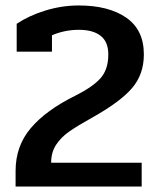

<svg xmlns="http://www.w3.org/2000/svg" viewBox="-20 -682 583 702"><path d="M37 -57Q37 -148 92.5 -213.5Q148 -279 255 -332Q319 -364 347.5 -396Q376 -428 376 -483Q376 -529 348 -551Q320 -573 269 -573Q216 -573 170 -553V-493H41V-595Q86 -625 146 -643.5Q206 -662 268 -662Q377 -662 441.5 -617.5Q506 -573 506 -483Q506 -410 462.5 -359.5Q419 -309 317 -252Q263 -222 233 -201Q203 -180 185 -152.5Q167 -125 167 -87H498V0H37Z"/></svg>

Font: Pridi Medium
Style: Regular
Weight: 500
Designer: Katatrad Team
Foundry: CadsonDemak
Version: Version 1.001